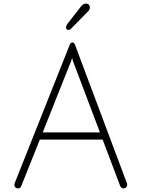

<svg xmlns="http://www.w3.org/2000/svg" viewBox="-20 -1047 789 1070"><path d="M688 -24Q689 -22 689 -18Q689 -9 683.5 -3Q678 3 669 3Q656 3 650 -10L552 -269H202L98 -9Q93 3 79 3Q71 3 65.5 -3Q60 -9 60 -17Q60 -22 61 -24L368 -796Q374 -811 384 -811Q393 -811 399 -795ZM378 -711 218 -309H537L385 -711L382 -726ZM348 -892Q348 -903 355 -913L432 -1012Q444 -1027 460 -1027Q469 -1027 475 -1021Q481 -1015 481 -1006Q481 -1001 478.5 -995Q476 -989 473 -986L376 -887Q369 -880 361 -880Q356 -880 352 -884Q348 -888 348 -892Z"/></svg>

Font: Tsukimi Rounded Light
Style: Regular
Weight: 300
Designer: Takashi Funayama
Foundry: Takashi Funayama
Version: Version 1.032; ttfautohint (v1.8.3)